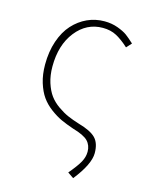

<svg xmlns="http://www.w3.org/2000/svg" viewBox="-104 -558 627 801"><g transform="rotate(15 210.0 -157.0)"><path d="M290 175.8 264.2 158.2Q295.4 121.1 307.6 98.9Q319.8 76.7 319.8 54.2Q319.8 26.4 302.5 8.3Q285.2 -9.8 235.8 -23.9Q205.6 -34.2 182.1 -44.9Q158.7 -55.7 133.5 -74.5Q108.4 -93.3 92 -116.5Q75.7 -139.6 64.9 -174.3Q54.2 -209 54.2 -252Q54.2 -308.1 69.8 -353.8Q85.4 -399.4 112.3 -429Q139.2 -458.5 173.8 -474.4Q208.5 -490.2 248 -490.2Q278.8 -490.2 305.4 -480.5Q332 -470.7 346.7 -460Q361.3 -449.2 381.8 -430.2L361.8 -408.2Q333 -434.6 307.6 -448.2Q282.2 -461.9 248 -461.9Q178.2 -461.9 132.1 -403.6Q85.9 -345.2 85.9 -252Q85.9 -213.4 95.9 -182.1Q106 -150.9 121.1 -130.4Q136.2 -109.9 159.7 -93.5Q183.1 -77.1 204.3 -67.9Q225.6 -58.6 253.9 -49.8Q307.6 -34.7 328.9 -12.7Q350.1 9.3 350.1 51.8Q350.1 100.1 290 175.8Z"/></g></svg>

Font: Source Sans 3 ExtraLight
Style: Regular
Weight: 200
Designer: Paul D. Hunt
Foundry: Adobe
Version: Version 3.052;hotconv 1.1.0;makeotfexe 2.6.0